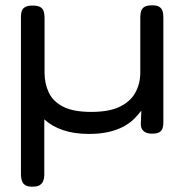

<svg xmlns="http://www.w3.org/2000/svg" viewBox="-20 -495 709 724"><path d="M102 209Q84 209 75 203Q66 197 62.5 186.5Q59 176 59 164V-431Q59 -445 62.5 -454.5Q66 -464 76 -469Q86 -474 103 -474Q122 -474 131.5 -468.5Q141 -463 144.5 -453Q148 -443 148 -429V-221Q148 -180 164 -146Q180 -112 218.5 -92.5Q257 -73 324 -73Q391 -73 431.5 -92.5Q472 -112 490.5 -146Q509 -180 509 -221V-430Q509 -444 512.5 -454Q516 -464 525.5 -469.5Q535 -475 554 -475Q572 -475 581 -469Q590 -463 593 -453Q596 -443 596 -429V-33Q596 -21 593 -11.5Q590 -2 581 3.5Q572 9 553 9Q541 9 533 6Q525 3 520 -2Q515 -7 513 -13.5Q511 -20 511 -27L513 -78Q502 -63 486.5 -47.5Q471 -32 448 -19Q425 -6 392 2Q359 10 315 10Q259 10 217 -4.5Q175 -19 147 -45V165Q147 177 143 187Q139 197 130 203Q121 209 102 209Z"/></svg>

Font: Fredoka SemiExpanded
Style: Regular
Weight: 400
Width: 6
Designer: Ben Nathan
Foundry: Milena B. Brandão, Ben Nathan
Version: Version 2.001